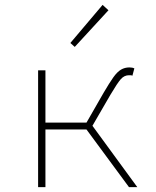

<svg xmlns="http://www.w3.org/2000/svg" viewBox="-20 -766 640 786"><path d="M136 0V-478H166V-264H349L542 0H508L334 -236H166V0ZM352 -240 322 -243 404 -386Q428 -427 444 -449.5Q460 -472 475.5 -481Q491 -490 510 -490Q522 -490 530 -486L522 -456Q518 -458 515.5 -458Q513 -458 508 -458Q489 -458 475 -442.5Q461 -427 432 -378ZM286 -574 268 -590 400 -746 424 -724Z"/></svg>

Font: Source Code Pro ExtraLight
Style: Regular
Weight: 200
Monospace: yes
Designer: Paul D. Hunt, Teo Tuominen
Foundry: Adobe
Version: Version 1.026;hotconv 1.1.0;makeotfexe 2.6.0